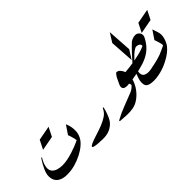

<svg xmlns="http://www.w3.org/2000/svg" viewBox="15 -1636 2391 2391"><g transform="rotate(-45 1210.0 -440.5)"><path d="M462 -468 270 -432 330 -551 522 -587Z M619 -342 696 -456Q696 -456 704.5 -435.5Q713 -415 720 -380.5Q727 -346 724.5 -303Q722 -260 699 -215Q679 -175 634 -136.5Q589 -98 529 -67.5Q469 -37 403 -19Q337 -1 275 -1Q272 -1 252 -1Q232 -1 204 -6.5Q176 -12 149 -27.5Q122 -43 104 -73Q86 -103 86 -152Q86 -193 111.5 -250.5Q137 -308 177 -369Q185 -381 190 -379.5Q195 -378 192 -372Q188 -365 177 -345Q166 -325 156 -297.5Q146 -270 144 -240Q142 -198 164.5 -172.5Q187 -147 225 -135.5Q263 -124 306 -124Q351 -124 399 -134Q447 -144 492 -158.5Q537 -173 572.5 -187Q608 -201 629 -211Q650 -221 650 -221Q651 -233 645.5 -255Q640 -277 633 -301Q626 -325 619 -342Z M1176 -272Q1170 -239 1157.5 -202.5Q1145 -166 1130 -134.5Q1115 -103 1099 -84Q1065 -44 1013.5 -21Q962 2 886 0Q839 -1 802 -4.5Q765 -8 745 -14Q725 -20 728.5 -30.5Q732 -41 765.5 -56.5Q799 -72 870 -94Q931 -113 988.5 -135Q1046 -157 1094 -189Q1139 -219 1163 -272Q1165 -278 1170 -277.5Q1175 -277 1176 -272Z M1427 -8Q1372 2 1314.5 -0.5Q1257 -3 1202 -8Q1197 -9 1197 -14.5Q1197 -20 1201 -22Q1279 -66 1367 -99Q1455 -132 1541 -167Q1564 -176 1583 -190Q1602 -204 1617 -221Q1622 -226 1618.5 -238.5Q1615 -251 1610 -258Q1586 -253 1558.5 -255.5Q1531 -258 1518 -272Q1507 -285 1508 -301.5Q1509 -318 1516 -333Q1533 -366 1547.5 -400Q1562 -434 1586 -461Q1597 -474 1614.5 -468Q1632 -462 1641 -453Q1680 -414 1686 -360.5Q1692 -307 1673.5 -250Q1655 -193 1617.5 -142Q1580 -91 1530.5 -55Q1481 -19 1427 -8Z M1820 -763 1894 -881 1915 -560 1841 -443ZM2092 -632Q2121 -632 2141.5 -610.5Q2162 -589 2162 -562Q2162 -546 2153 -529Q2143 -508 2131.5 -489.5Q2120 -471 2107 -454Q2032 -354 1891 -312Q1821 -291 1755 -278Q1689 -265 1628 -259V-260Q1626 -259 1623 -259L1644 -387V-388Q1712 -393 1756 -398.5Q1800 -404 1820 -408Q1864 -458 1908.5 -506Q1953 -554 2001 -599Q2014 -611 2039 -621.5Q2064 -632 2092 -632ZM2061 -480Q2061 -499 2043 -510.5Q2025 -522 2003 -522Q1988 -522 1977 -515Q1942 -496 1914.5 -469Q1887 -442 1860 -414Q1913 -425 1962.5 -437Q2012 -449 2055 -469Q2061 -472 2061 -480Z M2360 -629 2168 -593 2228 -712 2420 -748Z M2248 -298Q2248 -315 2242.5 -337.5Q2237 -360 2229.5 -382Q2222 -404 2217 -418L2293 -531L2317 -457Q2326 -432 2326 -403Q2326 -352 2296 -290Q2278 -253 2244.5 -221Q2211 -189 2169.5 -163.5Q2128 -138 2087 -119Q2052 -103 2016 -91.5Q1980 -80 1942 -73Q1896 -64 1854 -64Q1808 -64 1774 -76.5Q1740 -89 1733 -121Q1732 -129 1730.5 -137.5Q1729 -146 1729 -155Q1729 -184 1740 -219Q1748 -246 1759 -272Q1770 -298 1785 -323Q1800 -349 1811.5 -366.5Q1823 -384 1830 -395Q1831 -397 1834 -397Q1839 -397 1839 -394Q1839 -392 1838 -390Q1795 -305 1795 -261Q1795 -221 1820 -204.5Q1845 -188 1885 -188Q1909 -188 1937 -194Q2005 -207 2067.5 -223Q2130 -239 2185 -266L2248 -296Z"/></g></svg>

Font: Aref Ruqaa Ink
Style: Regular
Weight: 400
Designer: Abdullah Aref
Version: Version 1.005